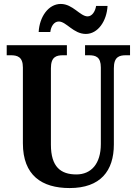

<svg xmlns="http://www.w3.org/2000/svg" viewBox="-20 -943 693 973"><path d="M415 -771C476 -771 521 -836 525 -913H467C463 -886 447 -860 424 -860C386 -860 349 -923 288 -923C225 -923 180 -857 176 -781H235C238 -808 253 -834 278 -834C316 -834 352 -771 415 -771ZM333 10C489 10 557 -77 557 -211V-597C557 -655 584 -663 619 -663H639V-714H411V-663H430C465 -663 491 -655 491 -601V-213C491 -113 442 -59 367 -59C288 -59 238 -97 238 -210V-597C238 -655 265 -663 300 -663H319V-714H14V-663H34C68 -663 96 -655 96 -601V-217C96 -54 192 10 333 10Z"/></svg>

Font: Noto Serif Condensed
Style: Bold
Weight: 700
Width: 3
Designer: Monotype Design Team
Foundry: Monotype Imaging Inc.
Version: Version 2.015